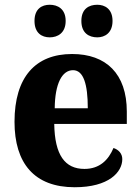

<svg xmlns="http://www.w3.org/2000/svg" viewBox="-20 -777 589 807"><path d="M389 -620C420 -620 453 -638 453 -689C453 -740 420 -757 389 -757C354 -757 322 -740 322 -689C322 -638 354 -620 389 -620ZM189 -620C222 -620 256 -638 256 -689C256 -740 222 -757 189 -757C156 -757 125 -740 125 -689C125 -638 156 -620 189 -620ZM294 10C438 10 494 -54 494 -108C494 -132 478 -148 457 -155C436 -105 399 -67 335 -67C253 -67 210 -125 208 -256H513V-308C513 -467 426 -550 283 -550C129 -550 41 -453 41 -265C41 -91 124 10 294 10ZM349 -322H210C211 -426 241 -482 287 -482C331 -482 349 -423 349 -322Z"/></svg>

Font: Noto Serif Georgian SemiCondensed ExtraBold
Style: Regular
Weight: 800
Width: 4
Designer: Monotype Design Team, Akaki Razmadze
Foundry: Google LLC
Version: Version 2.003